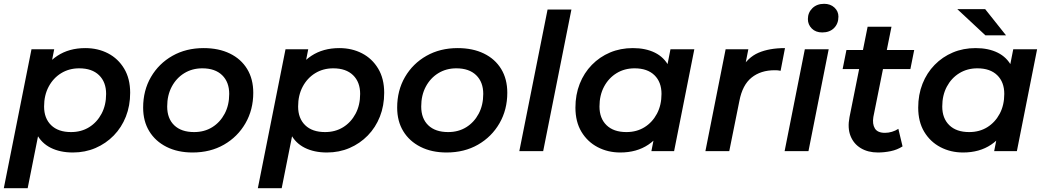

<svg xmlns="http://www.w3.org/2000/svg" viewBox="-30 -792 5483 1006"><path d="M352 7Q285 7 236 -17.5Q187 -42 162 -90.5Q137 -139 139 -211Q141 -311 175 -385Q209 -459 270.5 -499.5Q332 -540 417 -540Q483 -540 536 -512.5Q589 -485 620.5 -432.5Q652 -380 652 -306Q652 -238 629.5 -181Q607 -124 566 -82Q525 -40 470.5 -16.5Q416 7 352 7ZM-10 194 135 -534H254L230 -412L197 -270L179 -127L115 194ZM342 -100Q396 -100 437 -125.5Q478 -151 502 -196Q526 -241 526 -300Q526 -362 489 -398Q452 -434 385 -434Q332 -434 290.5 -408.5Q249 -383 225 -338Q201 -293 201 -234Q201 -172 238 -136Q275 -100 342 -100Z M979 7Q901 7 842.5 -22.5Q784 -52 752 -104.5Q720 -157 720 -228Q720 -318 761 -388.5Q802 -459 873.5 -499.5Q945 -540 1037 -540Q1116 -540 1174.5 -511.5Q1233 -483 1265 -430.5Q1297 -378 1297 -306Q1297 -217 1256 -146Q1215 -75 1143.5 -34Q1072 7 979 7ZM987 -100Q1041 -100 1082 -125.5Q1123 -151 1147 -196Q1171 -241 1171 -300Q1171 -362 1134 -398Q1097 -434 1030 -434Q977 -434 935.5 -408.5Q894 -383 870 -338Q846 -293 846 -234Q846 -171 883 -135.5Q920 -100 987 -100Z M1683 7Q1616 7 1567 -17.5Q1518 -42 1493 -90.5Q1468 -139 1470 -211Q1472 -311 1506 -385Q1540 -459 1601.5 -499.5Q1663 -540 1748 -540Q1814 -540 1867 -512.5Q1920 -485 1951.5 -432.5Q1983 -380 1983 -306Q1983 -238 1960.5 -181Q1938 -124 1897 -82Q1856 -40 1801.5 -16.5Q1747 7 1683 7ZM1321 194 1466 -534H1585L1561 -412L1528 -270L1510 -127L1446 194ZM1673 -100Q1727 -100 1768 -125.5Q1809 -151 1833 -196Q1857 -241 1857 -300Q1857 -362 1820 -398Q1783 -434 1716 -434Q1663 -434 1621.5 -408.5Q1580 -383 1556 -338Q1532 -293 1532 -234Q1532 -172 1569 -136Q1606 -100 1673 -100Z M2310 7Q2232 7 2173.5 -22.5Q2115 -52 2083 -104.5Q2051 -157 2051 -228Q2051 -318 2092 -388.5Q2133 -459 2204.5 -499.5Q2276 -540 2368 -540Q2447 -540 2505.5 -511.5Q2564 -483 2596 -430.5Q2628 -378 2628 -306Q2628 -217 2587 -146Q2546 -75 2474.5 -34Q2403 7 2310 7ZM2318 -100Q2372 -100 2413 -125.5Q2454 -151 2478 -196Q2502 -241 2502 -300Q2502 -362 2465 -398Q2428 -434 2361 -434Q2308 -434 2266.5 -408.5Q2225 -383 2201 -338Q2177 -293 2177 -234Q2177 -171 2214 -135.5Q2251 -100 2318 -100Z M2691 0 2839 -742H2964L2816 0Z M3220 7Q3155 7 3101.5 -21Q3048 -49 3016.5 -101.5Q2985 -154 2985 -228Q2985 -296 3007.5 -353Q3030 -410 3071 -452Q3112 -494 3166.5 -517Q3221 -540 3286 -540Q3353 -540 3401.5 -516Q3450 -492 3475 -443.5Q3500 -395 3498 -323Q3496 -224 3462 -149.5Q3428 -75 3367 -34Q3306 7 3220 7ZM3252 -100Q3306 -100 3347 -125.5Q3388 -151 3412 -196Q3436 -241 3436 -300Q3436 -362 3399 -398Q3362 -434 3295 -434Q3242 -434 3200.5 -408.5Q3159 -383 3135 -338Q3111 -293 3111 -234Q3111 -172 3148 -136Q3185 -100 3252 -100ZM3383 0 3407 -122 3441 -264 3458 -407 3483 -534H3608L3502 0Z M3666 0 3772 -534H3891L3861 -382L3850 -426Q3887 -491 3944 -515.5Q4001 -540 4083 -540L4060 -421Q4052 -423 4045 -423.5Q4038 -424 4029 -424Q3956 -424 3908 -385.5Q3860 -347 3844 -263L3791 0Z M4081 0 4187 -534H4312L4206 0ZM4278 -622Q4244 -622 4223.5 -642.5Q4203 -663 4203 -692Q4203 -726 4226.5 -749Q4250 -772 4288 -772Q4321 -772 4342 -752.5Q4363 -733 4363 -705Q4363 -668 4340 -645Q4317 -622 4278 -622Z M4570 7Q4518 7 4480.5 -15.5Q4443 -38 4426.5 -79.5Q4410 -121 4421 -178L4516 -652H4641L4546 -179Q4540 -142 4554 -119Q4568 -96 4607 -96Q4625 -96 4643.5 -101.5Q4662 -107 4677 -117L4699 -25Q4671 -7 4637 0Q4603 7 4570 7ZM4385 -430 4405 -530H4760L4740 -430Z M5016 7Q4951 7 4897.5 -21Q4844 -49 4812.5 -101.5Q4781 -154 4781 -228Q4781 -296 4803.5 -353Q4826 -410 4867 -452Q4908 -494 4962.5 -517Q5017 -540 5082 -540Q5149 -540 5197.5 -516Q5246 -492 5271 -443.5Q5296 -395 5294 -323Q5292 -224 5258 -149.5Q5224 -75 5163 -34Q5102 7 5016 7ZM5048 -100Q5102 -100 5143 -125.5Q5184 -151 5208 -196Q5232 -241 5232 -300Q5232 -362 5195 -398Q5158 -434 5091 -434Q5038 -434 4996.5 -408.5Q4955 -383 4931 -338Q4907 -293 4907 -234Q4907 -172 4944 -136Q4981 -100 5048 -100ZM5179 0 5203 -122 5237 -264 5254 -407 5279 -534H5404L5298 0ZM5133 -607 4986 -744H5132L5241 -607Z"/></svg>

Font: MOST Montserrat SemiBold
Style: Italic
Weight: 600
Italic angle: -11.3°
Designer: Julieta Ulanovsky
Foundry: Julieta Ulanovsky
Version: Version 8.000;March 11, 2024;FontCreator 15.0.0.2926 64-bit